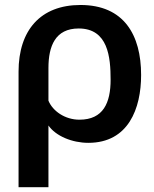

<svg xmlns="http://www.w3.org/2000/svg" viewBox="-20 -569 626 778"><path d="M55.2 189.5H176.3V-60.5C206.1 -17.6 272.5 9.8 337.9 9.8C500.5 9.8 551.8 -129.4 551.8 -265.1C551.8 -427.2 482.4 -548.8 306.2 -548.8C144 -548.8 55.2 -446.3 55.2 -278.8ZM301.8 -84C243.2 -84 193.4 -119.1 176.3 -161.1V-293.5C176.3 -382.3 204.1 -453.6 298.8 -453.6C418 -453.6 428.2 -337.4 428.2 -246.1C428.2 -152.8 398.9 -84 301.8 -84Z"/></svg>

Font: Winston SemiBold
Style: Regular
Weight: 600
Designer: Vernon Adams, Kim Jin-seong, David Berlow, Cristiano Sobral
Foundry: The Winston Project Authors
Version: Version 3.004